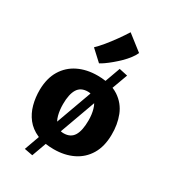

<svg xmlns="http://www.w3.org/2000/svg" viewBox="-243 -1045 1138 1280"><g transform="rotate(30 326.0 -405.0)"><path d="M320 8Q286.5 8 257 3.5L217 114L153 102L194.5 -13.5Q192 -14.5 189 -15.5Q135.5 -39.5 103 -81Q70.5 -122.5 56 -176.2Q41.5 -230 42 -290Q43.5 -379 80.5 -440Q117.5 -501 182 -532.5Q246.5 -564 330 -564Q363 -564 392 -559.5L434 -676L499 -662L455.5 -543Q476.5 -534.5 494 -523Q555.5 -482 582 -414.5Q608.5 -347 607 -267Q606 -177.5 569.2 -116.2Q532.5 -55 468 -23.5Q403.5 8 320 8ZM324 -117Q377.5 -117 401.8 -156.2Q426 -195.5 426 -275Q426 -320 415.5 -357Q410 -377.5 401 -393L302 -119.5Q312 -117 324 -117ZM327 -439Q272.5 -439 248.2 -399.5Q224 -360 224 -284Q224 -238 234 -200Q239.5 -179 248.5 -163L347.5 -436.5Q338 -439 327 -439ZM296 -639 213.5 -715Q237 -737.5 265.8 -772.2Q294.5 -807 323 -846.8Q351.5 -886.5 375 -924L493 -832Q483.5 -810 465 -785.8Q446.5 -761.5 422.8 -738.2Q399 -715 374.8 -694.8Q350.5 -674.5 329.8 -660Q309 -645.5 296 -639Z"/></g></svg>

Font: Koeln Type Sans ExtraBold
Style: Regular
Weight: 800
Designer: Eben Sorkin
Foundry: Eben Sorkin
Version: Version 2.001